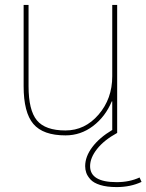

<svg xmlns="http://www.w3.org/2000/svg" viewBox="-20 -540 595 780"><path d="M434 -128Q408 -66 358 -28Q308 10 246 10Q155 10 115.5 -36.5Q76 -83 76 -190V-520H96V-190Q96 -92 130 -51Q164 -10 246 -10Q325 -10 380.5 -74.5Q436 -139 436 -230V-520H456V0Q403 29 374.5 65Q346 101 346 135Q346 200 454 200Q506 200 547 181L555 199Q510 220 454 220Q414 220 387 211.5Q360 203 347.5 189Q335 175 330.5 162Q326 149 326 135Q326 96 355 57.5Q384 19 436 -12V-128Z"/></svg>

Font: M PLUS 1p Thin
Style: Regular
Weight: 250
Version: Version 1.062